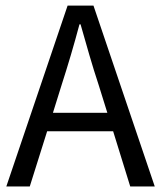

<svg xmlns="http://www.w3.org/2000/svg" viewBox="-20 -676 584 696"><path d="M369.1 -267.1 337.9 -367.2Q319.8 -421.9 304 -476.3Q288.1 -530.8 272 -587.9H268.1Q252.9 -530.8 236.8 -476.3Q220.7 -421.9 203.1 -367.2L171.9 -267.1ZM390.1 -200.2H150.9L87.9 0H2.9L225.1 -655.8H318.8L541 0H452.1Z"/></svg>

Font: Pyidaungsu ZawDecode
Style: Regular
Weight: 400
Designer: Sun Tun
Foundry: Your Own Font Foundry
Version: Version 2.50